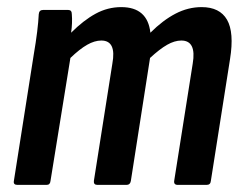

<svg xmlns="http://www.w3.org/2000/svg" viewBox="-20 -520 688 540"><path d="M29 0Q17 0 19 -11L75 -367Q81 -402 84.5 -430.5Q88 -459 89 -480Q90 -492 101 -492H172Q182 -492 182 -480Q183 -468 182.5 -455Q182 -442 180 -428Q215 -463 249 -481.5Q283 -500 321 -500Q395 -500 403 -428Q438 -463 473.5 -481.5Q509 -500 547 -500Q598 -500 618.5 -464.5Q639 -429 627 -354L573 -11Q572 0 561 0H480Q468 0 470 -12L522 -341Q533 -406 490 -406Q471 -406 450 -394Q429 -382 402 -357L348 -11Q346 0 336 0H254Q243 0 244 -11L296 -341Q308 -406 265 -406Q246 -406 225 -394Q204 -382 178 -357L122 -11Q121 0 111 0Z"/></svg>

Font: Sofia Sans Condensed
Style: Bold Italic
Weight: 700
Italic angle: -9°
Version: Version 4.100